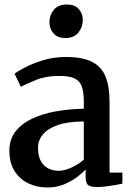

<svg xmlns="http://www.w3.org/2000/svg" viewBox="-20 -820 585 851"><path d="M189.5 11Q144.5 11 106.2 -7Q68 -25 44.8 -61.5Q21.5 -98 21.5 -152.5Q21.5 -201.5 48.2 -236.5Q75 -271.5 121 -293.5Q167 -315.5 226.5 -326.2Q286 -337 351.5 -338V-369.5Q351.5 -412 342.5 -437Q333.5 -462 309.8 -472.8Q286 -483.5 241.5 -483.5Q183.5 -483.5 140 -465.8Q96.5 -448 72.5 -435.5L44.5 -493Q55 -502 88.8 -520Q122.5 -538 170.2 -552.8Q218 -567.5 272 -567.5Q344.5 -567.5 386.8 -546.5Q429 -525.5 447.2 -481.8Q465.5 -438 465.5 -368.5V-55H522.5V-6Q511.5 -3.5 492 0Q472.5 3.5 450.8 6.2Q429 9 411 9Q381.5 9 370.5 0.2Q359.5 -8.5 359.5 -38.5V-68.5Q347 -55 322.8 -36.2Q298.5 -17.5 264.8 -3.2Q231 11 189.5 11ZM241 -63Q266 -63 297.2 -77.5Q328.5 -92 351.5 -112.5V-281.5Q281.5 -281.5 236.5 -265.8Q191.5 -250 170 -224Q148.5 -198 148.5 -165Q148.5 -129.5 160.5 -107Q172.5 -84.5 193.5 -73.8Q214.5 -63 241 -63ZM268.5 -651.5Q234.5 -651.5 216.8 -672.5Q199 -693.5 199 -721Q199 -752.5 218.2 -776.2Q237.5 -800 276.5 -800H277.5Q311.5 -800 329.2 -779.8Q347 -759.5 347 -732Q347 -700.5 327.8 -676Q308.5 -651.5 269.5 -651.5Z"/></svg>

Font: Merriweather SemiBold
Style: Regular
Weight: 600
Version: Version 2.100